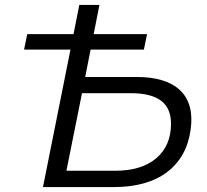

<svg xmlns="http://www.w3.org/2000/svg" viewBox="-20 -762 845 782"><path d="M566 -560H349L327 -448.5H536.5Q657 -448.5 714 -393.8Q771 -339 756.5 -234.5Q741.5 -123 661 -61.5Q580.5 0 442 0H155L267 -560H78L91 -623H279.5L303 -742H385L361.5 -623H579ZM314 -382.5 250.5 -66.5H448Q557 -66.5 616.8 -117.8Q676.5 -169 676.5 -258Q676.5 -321.5 635.8 -352Q595 -382.5 511.5 -382.5Z"/></svg>

Font: Argentum Sans Light
Style: Italic
Weight: 300
Italic angle: -11.3°
Designer: Julieta Ulanovsky (font), Owen Earl (portions from Jones font), Cristiano Sobral (main changes and remaster)
Foundry: Julieta Ulanovsky (font), Owen Earl (portions from Jones font), Cristiano Sobral (main changes and remaster)
Version: Version 3.127